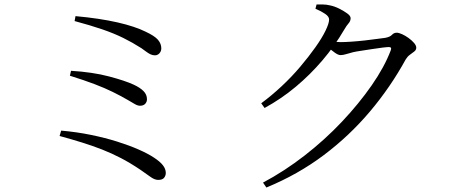

<svg xmlns="http://www.w3.org/2000/svg" viewBox="-20 -791 2040 857"><path d="M686 12Q670 12 651 -2Q632 -16 607 -33Q561 -64 519.5 -85.5Q478 -107 436 -123.5Q394 -140 347.5 -154.5Q301 -169 246 -184L253 -208Q322 -202 385.5 -189Q449 -176 503 -159Q557 -142 599 -123.5Q641 -105 668 -87Q694 -70 707 -53.5Q720 -37 720 -19Q720 -7 712.5 2.5Q705 12 686 12ZM605 -319Q595 -319 582.5 -326Q570 -333 550 -345Q519 -363 483.5 -380.5Q448 -398 402 -415.5Q356 -433 292 -453L297 -475Q394 -469 466 -450Q538 -431 577 -413Q605 -400 620.5 -384.5Q636 -369 636 -348Q636 -336 628 -327.5Q620 -319 605 -319ZM672 -544Q662 -544 653 -548Q644 -552 634.5 -559Q625 -566 611 -576Q572 -601 530.5 -621.5Q489 -642 436.5 -660Q384 -678 313 -697L317 -719Q372 -714 418.5 -707Q465 -700 504.5 -691Q544 -682 575.5 -671.5Q607 -661 629 -650Q670 -631 685 -613.5Q700 -596 700 -575Q700 -567 696.5 -560Q693 -553 686.5 -548.5Q680 -544 672 -544Z M1154 24Q1250 -27 1340 -97Q1430 -167 1506 -247.5Q1582 -328 1639 -410Q1696 -492 1724 -566Q1730 -581 1716 -581Q1708 -581 1687.5 -578.5Q1667 -576 1641.5 -572Q1616 -568 1592.5 -564.5Q1569 -561 1556 -558Q1540 -554 1525.5 -549.5Q1511 -545 1500 -545Q1489 -545 1473 -557Q1457 -569 1439 -583L1454 -607Q1469 -605 1480.5 -604Q1492 -603 1501 -603Q1519 -603 1548.5 -605Q1578 -607 1609 -610.5Q1640 -614 1664.5 -617.5Q1689 -621 1699 -622Q1721 -626 1729.5 -635.5Q1738 -645 1751 -645Q1760 -645 1774.5 -638.5Q1789 -632 1803.5 -621.5Q1818 -611 1828 -599.5Q1838 -588 1838 -578Q1838 -568 1829 -561Q1820 -554 1809.5 -546.5Q1799 -539 1791 -526Q1723 -402 1631.5 -293.5Q1540 -185 1425 -98.5Q1310 -12 1169 46ZM1146 -330Q1192 -364 1237 -406Q1282 -448 1320 -493Q1358 -538 1387.5 -579.5Q1417 -621 1433 -654Q1449 -687 1449 -704Q1449 -717 1431.5 -729Q1414 -741 1388 -752L1393 -771Q1407 -771 1421.5 -771Q1436 -771 1453 -767Q1473 -763 1494 -752.5Q1515 -742 1530 -731Q1545 -720 1545 -710Q1545 -697 1536 -687Q1527 -677 1516 -658Q1474 -586 1419.5 -522Q1365 -458 1300.5 -404Q1236 -350 1161 -309Z"/></svg>

Font: Noto Serif TC
Style: Regular
Weight: 400
Designer: Ryoko NISHIZUKA  (kana & ideographs); Frank Grießhammer (Latin, Greek & Cyrillic); Wenlong ZHANG  (bopomofo); Sandoll Co
Foundry: Adobe
Version: Version 2.003-H1;hotconv 1.1.1;makeotfexe 2.6.0